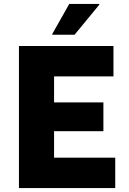

<svg xmlns="http://www.w3.org/2000/svg" viewBox="-20 -953 653 973"><path d="M76 0V-720H555V-566H254V-434H504V-288H254V-154H564V0ZM245 -777V-781L331 -933H483V-929L358 -777Z"/></svg>

Font: Kufam
Style: Bold
Weight: 700
Designer: Wael Morcos, Artur Schmal
Foundry: Original Type
Version: Version 1.300; ttfautohint (v1.8.3)